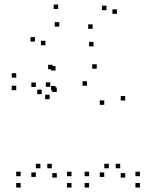

<svg xmlns="http://www.w3.org/2000/svg" viewBox="-20 -826 660 856"><path d="M603.8 10V-10H583.8V10ZM603.8 -40.5V-60.5H583.8V-40.5ZM515.8 -75.8V-95.8H495.8V-75.8ZM538.2 -34.3V-54.3H518.2V-34.3ZM538.2 -378V-398H518.2V-378ZM411.3 -519.5V-539.5H391.3V-519.5ZM204.3 -438.8V-458.8H184.3V-438.8ZM201.3 -383.8V-403.8H181.3V-383.8ZM367.8 -443.8V-463.8H347.8V-443.8ZM444.8 -358.5V-378.5H424.8V-358.5ZM444.8 -37.2V-57.2H424.8V-37.2ZM465 -75.8V-95.8H445V-75.8ZM377.3 -40.5V-60.5H357.3V-40.5ZM377.3 10V-10H357.3V10ZM298.8 10V-10H278.8V10ZM298.8 -40.5V-60.5H278.8V-40.5ZM210.8 -75.8V-95.8H190.8V-75.8ZM233.2 -34.3V-54.3H213.2V-34.3ZM233.2 -415.7V-435.7H213.2V-415.7ZM227.7 -422.7V-442.7H207.7V-422.7ZM227.7 -511.5V-531.5H207.7V-511.5ZM214.5 -517.2V-537.2H194.5V-517.2ZM52.3 -479.7V-499.7H32.3V-479.7ZM52.3 -424V-444H32.3V-424ZM166 -406.3V-426.3H146V-406.3ZM139.8 -438.3V-458.3H119.8V-438.3ZM139.8 -37.2V-57.2H119.8V-37.2ZM160 -75.8V-95.8H140V-75.8ZM72.3 -40.5V-60.5H52.3V-40.5ZM72.3 10V-10H52.3V10ZM501.2 -764.3V-784.3H481.2V-764.3ZM454.5 -780.7V-800.7H434.5V-780.7ZM393.2 -697.5V-717.5H373.2V-697.5ZM239.3 -785.7V-805.7H219.3V-785.7ZM135.8 -640.5V-660.5H115.8V-640.5ZM182.5 -624.2V-644.2H162.5V-624.2ZM244.2 -707.3V-727.3H224.2V-707.3ZM397.2 -619.2V-639.2H377.2V-619.2Z"/></svg>

Font: Monaspace Xenon Dots Var
Style: Regular
Weight: 400
Designer: Riley Cran and the Lettermatic Team
Version: Version 1.100 (Monaspace Xenon Dots)